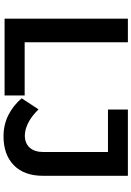

<svg xmlns="http://www.w3.org/2000/svg" viewBox="152 -892 746 1090"><g transform="rotate(90 525.0 -347.0)"><path d="M86 -700H220V-114H522V0H86ZM978 -218Q978 -111 918 -52.5Q858 6 754 6Q688 6 633.5 -21.5Q579 -49 538 -97L601 -193Q637 -155 676 -135Q715 -115 750 -115Q793 -115 818 -142.5Q843 -170 843 -221V-587H602V-700H978Z"/></g></svg>

Font: Alexandria Medium
Style: Regular
Weight: 500
Designer: Mohamed Gaber
Foundry: Kief Type Foundry
Version: Version 5.100